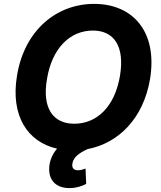

<svg xmlns="http://www.w3.org/2000/svg" viewBox="-20 -757 822 979"><path d="M745 -353.7C784.8 -595.9 657 -737.2 459.9 -737.2C270.2 -737.2 105.1 -605.1 66.8 -371.8C32.3 -165.5 121.1 -33 271 1.1C243.6 32.3 229.8 71.7 230.8 108.3C231.9 168.3 271.3 202.1 333.8 202.1C370.4 202.1 400.6 190.7 419.4 180.8L416.2 102.6C406.2 105.8 393.5 111.2 377.5 111.2C354.8 111.2 345.2 98.4 349.4 75.6C354.4 44 384.6 22.7 426.5 3.2C582.7 -26.3 710.9 -151.3 745 -353.7ZM219.5 -353.7C245 -511.4 337 -601.2 453.8 -601.2C561.1 -601.2 616.5 -521.3 592 -371.8C566.1 -214.1 474.8 -126.1 358.7 -126.1C252.1 -126.1 193.5 -203.5 219.5 -353.7Z"/></svg>

Font: Margiela Sans
Style: Bold Italic
Weight: 700
Italic angle: -9.39999°
Designer: Stefan Endress, Andreas Faust
Version: Version 1.100;FEAKit 1.0